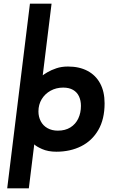

<svg xmlns="http://www.w3.org/2000/svg" viewBox="-20 -809 623 1039"><path d="M259 -789 208 -375V-399Q218 -407 237.5 -418.5Q257 -430 285 -439.5Q313 -449 348 -449Q409 -449 453.5 -425.5Q498 -402 522 -357.5Q546 -313 546 -250Q546 -164 512 -105.5Q478 -47 419 -17.5Q360 12 285 12Q240 12 207.5 -2.5Q175 -17 164 -29L166 -33L136 210H19L142 -789ZM418 -236Q418 -265 407.5 -287.5Q397 -310 375.5 -322.5Q354 -335 322 -335Q284 -335 253.5 -318Q223 -301 205.5 -272Q188 -243 188 -206Q188 -177 200.5 -153Q213 -129 237 -115.5Q261 -102 293 -102Q333 -102 361 -119.5Q389 -137 403.5 -167.5Q418 -198 418 -236Z"/></svg>

Font: Josefin Sans Thin
Style: Bold Italic
Weight: 700
Italic angle: -7°
Version: Version 2.000